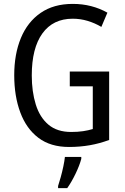

<svg xmlns="http://www.w3.org/2000/svg" viewBox="-20 -744 640 985"><path d="M338 -377H540V-26Q492 -8 441 1Q390 10 334 10Q239 10 177 -37Q115 -84 84 -167.5Q53 -251 53 -358Q53 -466 87 -548.5Q121 -631 188 -677.5Q255 -724 353 -724Q403 -724 447.5 -712.5Q492 -701 531 -679L500 -606Q466 -626 429 -637Q392 -648 353 -648Q252 -648 197.5 -572.5Q143 -497 143 -357Q143 -274 163.5 -208Q184 -142 228.5 -104.5Q273 -67 345 -67Q379 -67 406 -71Q433 -75 456 -82V-301H338ZM397 71Q388 105 367.5 147.5Q347 190 325 221H278V210Q284 192 291.5 165Q299 138 305 109.5Q311 81 313 61H397Z"/></svg>

Font: Noto Sans Gurmukhi Condensed
Style: Regular
Weight: 400
Width: 3
Designer: Jelle Bosma - Monotype Design Team
Foundry: Monotype Imaging Inc.
Version: Version 2.004; ttfautohint (v1.8.4.7-5d5b)